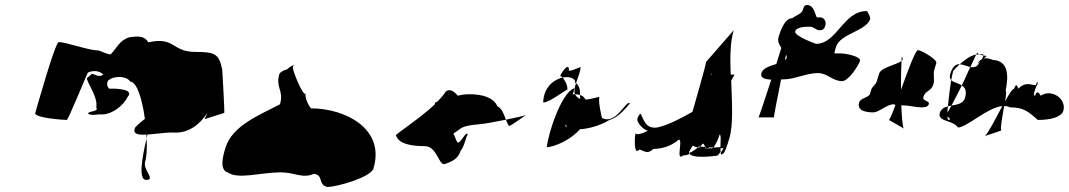

<svg xmlns="http://www.w3.org/2000/svg" viewBox="-20 -754 4242 762"><path d="M120 -306C114 -286 231 -278 245 -278C251 -278 327 -466 329 -466C360 -480 383 -466 390 -458C370 -444 357 -462 341 -461C348 -457 323 -449 325 -440C334 -412 369 -366 362 -328C374 -308 329 -316 330 -302C346 -294 371 -301 376 -300C425 -296 472 -338 487 -370C515 -402 433 -403 417 -402C414 -398 398 -416 409 -434C434 -456 484 -452 497 -430C523 -430 545 -359 555 -282C536 -268 517 -251 515 -245C507 -221 529 -218 561 -220C561 -215 562 -210 562 -205C564 -210 563 -215 565 -220C598 -222 640 -229 668 -228C731 -224 775 -263 803 -306C796 -291 792 -281 792 -281L870 -306C872 -312 862 -478 862 -478C849 -541 833 -548 754 -548C662 -548 674 -610 569 -586C553 -612 530 -611 493 -606C454 -594 444 -564 421 -540C419 -532 375 -554 369 -554C331 -554 243 -587 213 -587C199 -587 123 -316 120 -306ZM562 -205C564 -165 562 -131 556 -112C546 -80 600 -40 560 -40C528 -40 544 -130 562 -205Z M875 -168C863 -130 851 -79 885 -69C926 -41 1017 -70 1093 -70C1153 -70 1178 -44 1226 -64C1265 -60 1241 -20 1279 -12C1318 -12 1452 -51 1462 -85C1510 -243 1350 -324 1214 -324C1201 -340 1189 -370 1193 -384C1186 -362 1132 -491 1144 -491C1148 -491 1150 -505 1118 -478C1112 -478 1093 -469 1089 -461C1072 -407 1108 -394 1091 -340C1011 -298 902 -256 875 -168Z M1552 -216C1562 -184 1609 -174 1666 -174C1716 -174 1722 -90 1748 -104C1784 -116 1800 -130 1808 -156C1822 -169 1829 -211 1836 -220C1832 -239 1806 -181 1796 -189C1790 -195 1784 -217 1780 -223C1781 -227 1778 -222 1800 -238C1817 -254 1845 -257 1882 -261C1902 -262 1947 -271 1988 -279C1980 -299 1972 -325 1954 -332C1940 -365 1900 -380 1842 -380C1826 -380 1811 -378 1797 -374C1783 -391 1763 -406 1747 -388C1740 -376 1728 -363 1713 -348C1710 -351 1707 -350 1705 -339C1641 -279 1536 -213 1552 -216ZM1988 -279C2029 -287 2067 -296 2068 -298C2068 -298 2007 -254 2001 -254C1996 -258 1992 -268 1988 -279Z M2136 -347C2136 -393 2164 -435 2213 -446C2223 -435 2235 -410 2231 -396C2234 -406 2163 -347 2136 -347ZM2202 -450C2203 -454 2208 -452 2213 -446C2240 -452 2267 -443 2262 -424C2262 -425 2263 -425 2266 -424C2274 -447 2284 -470 2284 -488C2272 -483 2248 -473 2238 -473C2239 -514 2206 -462 2202 -450ZM2150 -170C2181 -170 2250 -202 2281 -241C2315 -243 2359 -254 2399 -278C2434 -287 2467 -328 2480 -344C2465 -359 2425 -256 2369 -286C2369 -286 2353 -350 2359 -368C2359 -372 2329 -360 2303 -359C2300 -367 2293 -374 2282 -377C2282 -370 2281 -365 2284 -361C2274 -364 2266 -372 2262 -380H2252C2254 -380 2263 -410 2257 -403C2208 -383 2157 -231 2150 -170ZM2266 -424C2273 -420 2284 -404 2282 -377C2277 -379 2269 -380 2262 -380C2257 -392 2261 -407 2266 -424ZM2225 -260C2226 -256 2228 -254 2231 -251C2225 -251 2222 -252 2225 -260Z M2510 -284C2504 -265 2544 -231 2552 -237C2544 -229 2497 -211 2503 -229C2498 -214 2495 -134 2516 -160C2534 -160 2546 -137 2573 -163C2607 -163 2644 -174 2674 -200C2692 -200 2660 -111 2691 -137C2699 -137 2707 -139 2715 -142C2714 -145 2714 -148 2715 -152C2716 -155 2722 -163 2729 -176C2736 -172 2744 -170 2754 -168C2760 -173 2764 -178 2769 -184C2775 -184 2777 -173 2780 -165C2785 -165 2789 -164 2794 -164C2794 -165 2796 -165 2796 -166C2804 -166 2807 -158 2821 -184C2821 -184 2828 -194 2836 -220C2843 -220 2839 -188 2839 -165C2845 -165 2850 -166 2852 -167C2851 -165 2846 -156 2840 -147C2841 -141 2844 -138 2850 -145C2856 -145 2866 -177 2874 -203C2891 -257 2885 -346 2882 -434C2890 -448 2895 -457 2895 -458H2880C2877 -525 2878 -589 2892 -634L2782 -508C2784 -503 2733 -327 2731 -320L2728 -310C2685 -286 2632 -257 2588 -248C2544 -242 2536 -276 2523 -302C2513 -302 2506 -270 2510 -284ZM2804 -458C2804 -458 2801 -458 2801 -458C2803 -463 2804 -463 2804 -463ZM2715 -147C2729 -152 2743 -162 2754 -173L2780 -170C2783 -163 2787 -158 2794 -169C2811 -168 2828 -169 2839 -170C2839 -162 2840 -157 2840 -152C2835 -144 2829 -136 2825 -136C2820 -136 2724 -121 2715 -147Z M3002 -464C2996 -444 3017 -439 3041 -438C3015 -358 2992 -288 2990 -288H3052C3051 -296 3065 -363 3080 -439H3090C3132 -439 3182 -464 3226 -464C3264 -464 3284 -432 3322 -432C3348 -432 3387 -494 3393 -512C3399 -530 3335 -542 3318 -542H3292C3290 -542 3298 -568 3298 -568C3314 -621 3419 -630 3434 -680C3435 -682 3425 -710 3419 -710C3327 -710 3301 -580 3219 -580C3219 -580 3130 -611 3136 -630C3142 -648 3180 -648 3194 -648C3212 -648 3216 -634 3234 -634C3249 -634 3253 -644 3256 -654C3260 -668 3251 -685 3235 -685H3223C3217 -685 3213 -734 3184 -734C3172 -734 3170 -727 3167 -716C3161 -697 3138 -694 3124 -681L3125 -682C3093 -682 3076 -627 3070 -607C3065 -591 3072 -577 3081 -564C3075 -544 3068 -522 3061 -500C3037 -492 3008 -485 3002 -464ZM3100 -538C3102 -533 3103 -528 3102 -524C3101 -520 3098 -518 3095 -515C3096 -523 3099 -531 3100 -538Z M3390 -348C3379 -313 3420 -308 3446 -308C3468 -308 3500 -340 3526 -340C3529 -339 3532 -339 3534 -338C3522 -304 3511 -279 3508 -278L3567 -244C3562 -251 3559 -290 3557 -336H3563C3585 -336 3615 -328 3636 -328C3647 -328 3662 -328 3666 -340C3671 -356 3639 -351 3645 -370C3652 -394 3676 -392 3684 -418C3691 -442 3682 -457 3688 -477L3696 -504C3700 -518 3636 -555 3623 -555C3613 -555 3583 -473 3556 -398C3555 -445 3557 -489 3558 -512C3539 -497 3477 -487 3469 -462L3460 -432C3455 -416 3442 -411 3438 -399L3433 -382C3428 -366 3396 -366 3390 -348ZM3559 -528C3564 -522 3564 -517 3558 -512C3558 -523 3558 -529 3559 -528Z M3751 -460C3748 -449 3750 -441 3755 -436C3758 -452 3761 -465 3763 -472C3768 -479 3778 -489 3789 -499C3774 -500 3761 -492 3751 -460ZM3710 -306C3699 -270 3763 -278 3782 -248C3817 -248 3897 -327 3958 -333C3932 -285 3903 -227 3889 -214C3907 -221 3965 -238 3954 -238C3948 -238 3958 -289 3965 -333C3973 -333 3981 -332 3988 -328C4046 -328 4064 -308 4099 -278C4149 -278 4192 -289 4200 -314C4214 -360 4155 -404 4110 -374C4110 -374 4097 -404 4088 -374C4076 -374 4094 -416 4098 -421C4098 -428 4098 -438 4091 -416C4071 -416 4052 -432 4021 -402C4021 -402 4014 -432 4005 -402C3998 -402 3985 -381 3969 -352C3973 -376 3975 -394 3971 -394C3984 -456 3981 -513 3921 -516C3907 -522 3895 -524 3885 -522L3896 -532C3896 -532 3891 -532 3883 -534C3883 -531 3881 -526 3877 -519C3869 -515 3863 -509 3860 -501L3871 -510C3867 -505 3864 -500 3859 -494C3851 -487 3840 -486 3831 -488C3820 -466 3810 -440 3797 -415C3810 -406 3818 -393 3810 -366C3803 -342 3778 -339 3756 -335C3749 -322 3744 -313 3740 -307C3740 -315 3741 -323 3742 -332C3728 -328 3715 -322 3710 -306ZM3755 -436C3764 -427 3784 -424 3797 -415C3783 -385 3767 -356 3756 -335C3751 -334 3746 -333 3742 -332C3745 -365 3750 -406 3755 -436ZM3789 -499C3809 -517 3833 -534 3852 -537H3854C3849 -527 3841 -509 3831 -488C3817 -491 3803 -498 3789 -499ZM3740 -291C3747 -286 3755 -281 3746 -278C3743 -277 3740 -282 3740 -291ZM3854 -537C3858 -537 3862 -538 3866 -538C3861 -540 3859 -543 3860 -546C3860 -546 3857 -544 3854 -537ZM3866 -538C3876 -539 3884 -540 3883 -534C3877 -535 3870 -536 3866 -538ZM3889 -214C3887 -212 3886 -212 3885 -212C3885 -212 3889 -214 3889 -214ZM4098 -421C4098 -421 4099 -421 4097 -416C4097 -416 4098 -418 4098 -418Z"/></svg>

Font: Alpina
Style: Obl
Weight: 400
Version: Version 0.9